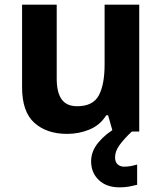

<svg xmlns="http://www.w3.org/2000/svg" viewBox="-20 -566 697 826"><path d="M579 -546V0H465L445 -70H437Q411 -28 365.5 -9Q320 10 269 10Q181 10 128 -37.5Q75 -85 75 -190V-546H224V-227Q224 -169 245 -139Q266 -109 312 -109Q380 -109 405 -155.5Q430 -202 430 -289V-546ZM475 111Q475 131 486 141Q497 151 514 151Q530 151 545 148Q560 145 570 142V229Q554 233 536 236.5Q518 240 494 240Q438 240 405 208.5Q372 177 372 128Q372 84 404 46Q436 8 482 -17L547 0Q513 32 494 58.5Q475 85 475 111Z"/></svg>

Font: Noto Sans Ol Chiki
Style: Bold
Weight: 700
Designer: Monotype Design Team, Lewis McGuffie
Foundry: Monotype Imaging Inc.
Version: Version 2.003; ttfautohint (v1.8.4.7-5d5b)